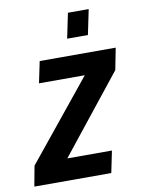

<svg xmlns="http://www.w3.org/2000/svg" viewBox="-106 -746 595 801"><g transform="rotate(-10 191.5 -345.0)"><path d="M391 -420 130 -92H319L300 0H-26L-10 -86L262 -421H68L87 -512H409ZM238 -690H326L304 -584H216Z"/></g></svg>

Font: Decalotype SemiBold Italic
Style: Regular
Weight: 600
Italic angle: -12°
Designer: Alfredo Marco Pradil
Foundry: Alfredo Marco Pradil
Version: Version 1.0